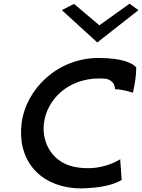

<svg xmlns="http://www.w3.org/2000/svg" viewBox="-20 -1019 770 1040"><path d="M315 -964 507 -789 730 -964 682 -999 518 -882 381 -998ZM625 -153C597 -136 545 -114 483 -109C454 -107 427 -108 401 -112C262 -131 205 -248 218 -352C234 -480 348 -594 518 -594C531 -594 543 -593 556 -592H557L560 -591C587 -582 602 -565 603 -536C647 -534 683 -522 700 -517C710 -561 718 -609 718 -653C705 -671 656 -705 514 -705C291 -705 120 -536 97 -351C73 -158 187 -17 383 0C407 2 430 2 454 0C561 -5 615 -30 639 -44L631 -158C630 -157 629 -154 627 -153Z"/></svg>

Font: Bluebird
Style: LiExtObl
Weight: 300
Designer: Jasper
Foundry: Cannot Into Space Fonts
Version: Version 0.98